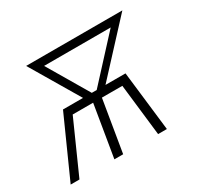

<svg xmlns="http://www.w3.org/2000/svg" viewBox="-120 -672 839 814"><g transform="rotate(-30 300.0 -265.0)"><path d="M8 0 139 -292H237L96 -530H567L347 -292H445L479 0H436L407 -253H307L265 0H222L264 -253H164L51 0ZM280 -292H304L488 -492H162Z"/></g></svg>

Font: Iosevka Curly XLtExObl
Style: Regular
Weight: 200
Width: 7
Italic angle: -9°
Monospace: yes
Designer: Belleve Invis
Foundry: Belleve Invis
Version: Version 11.0.1; ttfautohint (v1.8.3)